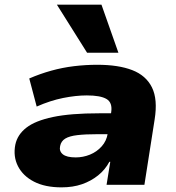

<svg xmlns="http://www.w3.org/2000/svg" viewBox="-20 -796 757 827"><path d="M245 11Q174 11 126.5 -13.5Q79 -38 57.5 -80Q36 -122 46 -173Q55 -216 93.5 -246Q132 -276 208 -292Q284 -308 407 -308H484L470 -218H400Q348 -218 313.5 -214Q279 -210 261 -199Q243 -188 239 -167Q234 -145 250.5 -131.5Q267 -118 306 -118Q338 -118 367.5 -130Q397 -142 418 -165.5Q439 -189 444 -221L459 -313Q465 -354 439 -369.5Q413 -385 354 -385Q307 -385 252 -374Q197 -363 138 -337L106 -458Q152 -478 200.5 -491.5Q249 -505 299 -511Q349 -517 399 -517Q490 -517 549.5 -494Q609 -471 634.5 -419.5Q660 -368 646 -281L602 0H439L455 -99H451Q433 -65 402.5 -40.5Q372 -16 333 -2.5Q294 11 245 11ZM355 -569 225 -776H417L490 -569Z"/></svg>

Font: Nunito Sans 7pt SemiExpanded Black
Style: Italic
Weight: 900
Width: 6
Italic angle: -9°
Designer: Vernon Adams
Foundry: Vernon Adams
Version: Version 3.101;gftools[0.9.27]